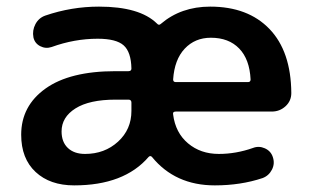

<svg xmlns="http://www.w3.org/2000/svg" viewBox="-20 -550 939 580"><path d="M329 -249Q250 -249 208 -222.5Q166 -196 166 -153Q166 -121 185 -103Q204 -85 237 -85Q296 -85 336.5 -122Q377 -159 377 -215V-240Q377 -249 368 -249ZM617 -436Q569 -436 538 -403Q507 -370 503 -310Q503 -302 511 -302H729Q737 -302 737 -310Q734 -371 702.5 -403.5Q671 -436 617 -436ZM204 10Q131 10 87.5 -30.5Q44 -71 44 -143Q44 -230 117.5 -282.5Q191 -335 329 -335H368Q377 -335 377 -343Q376 -393 353.5 -413Q331 -433 275 -433Q205 -433 136 -408Q118 -402 101.5 -410.5Q85 -419 81 -437Q77 -458 87 -477Q97 -496 117 -503Q196 -530 279 -530Q402 -530 454 -479Q460 -472 466 -478Q527 -530 615 -530Q729 -530 794 -462.5Q859 -395 860 -269Q860 -245 842.5 -229Q825 -213 801 -213H511Q501 -213 503 -204Q510 -149 548 -117Q586 -85 641 -85Q693 -85 744 -103Q762 -110 780 -102Q798 -94 804 -76Q811 -56 801.5 -37.5Q792 -19 773 -12Q707 10 629 10Q509 10 439 -76Q434 -81 429 -76Q355 10 204 10Z"/></svg>

Font: Rounded Mplus 1c Bold
Style: Bold
Weight: 700
Version: Version 1.059.20150529